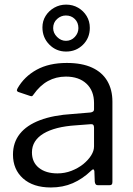

<svg xmlns="http://www.w3.org/2000/svg" viewBox="-20 -818 588 848"><path d="M382.1 -63.7Q345 -28 301.5 -9Q258 10 204.5 10Q126.6 10 81.9 -29.8Q37.3 -69.7 37.3 -135.3Q37.3 -188.5 67.5 -226.7Q97.8 -264.9 156.6 -287.2Q215.5 -309.5 300.8 -314.6L378.8 -321.1Q385.7 -321.9 390.5 -325.1Q395.3 -328.3 395.3 -335.9V-363Q395.3 -417.1 361.9 -448.4Q328.6 -479.7 271 -479.7Q227.6 -479.7 191.8 -460.1Q156 -440.4 127.8 -400.1Q124.5 -395 121.8 -393.6Q119.1 -392.2 113.1 -394.2L59.7 -412.2Q56.3 -414.2 55 -417.2Q53.6 -420.1 57.7 -428.2Q87.3 -479.9 141.9 -510Q196.5 -540 275 -540Q341.9 -540 386.6 -519.4Q431.4 -498.7 453.9 -460.3Q476.5 -421.8 476.5 -369.2V-14.7Q476.5 -6.2 473.5 -3.1Q470.4 0 463 0H412.2Q405.7 0 402.4 -4.3Q399.1 -8.7 398.5 -16.2L396.8 -62.3Q394.5 -76.5 382.1 -63.7ZM395.3 -254.4Q395.3 -271 381 -269.5L315.4 -264.5Q269.3 -261.6 233.1 -252.4Q197 -243.1 172.2 -228.2Q147.4 -213.3 134.2 -192.5Q121.1 -171.7 121.1 -144.9Q121.1 -101.4 151.7 -76.8Q182.3 -52.2 233.9 -52.2Q266.2 -52.2 295.7 -63.6Q325.1 -75.1 347.6 -93Q370.4 -111.8 382.8 -131.9Q395.3 -152 395.3 -171V-254.4ZM376.7 -695Q376.7 -650.3 346.4 -620.3Q316 -590.3 272.1 -590.3Q228.1 -590.3 197.8 -621.2Q167.4 -652 167.4 -697.1Q167.4 -725.3 181.6 -747.9Q195.8 -770.5 219.7 -784.1Q243.7 -797.6 272 -797.6Q301.4 -797.6 325 -783.9Q348.6 -770.2 362.7 -747.1Q376.7 -724 376.7 -695ZM326.3 -693.8Q326.3 -718.4 310.5 -734Q294.7 -749.6 271 -749.6Q249.2 -749.6 232 -734Q214.8 -718.4 214.8 -693.8Q214.8 -672 232 -654.9Q249.1 -637.7 271.1 -637.7Q294.7 -637.7 310.5 -654.9Q326.3 -672 326.3 -693.8Z"/></svg>

Font: Libre Franklin Thin
Style: Regular
Weight: 100
Designer: Pablo Impallari, Rodrigo Fuenzalida, Nhung Nguyen
Foundry: Impallari Type
Version: Version 3.000